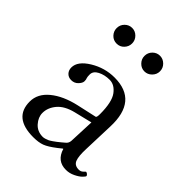

<svg xmlns="http://www.w3.org/2000/svg" viewBox="-186 -719 825 825"><g transform="rotate(45 227.0 -306.5)"><path d="M83 -575.2Q83 -595.2 96.9 -609.1Q110.8 -623 129.9 -623Q148.9 -623 162.8 -609.1Q176.8 -595.2 176.8 -575.2Q176.8 -556.2 163.3 -542Q149.9 -527.8 129.9 -527.8Q109.9 -527.8 96.4 -542Q83 -556.2 83 -575.2ZM252 -575.2Q252 -595.2 265.9 -609.1Q279.8 -623 298.8 -623Q317.9 -623 332 -609.1Q346.2 -595.2 346.2 -575.2Q346.2 -556.2 332 -542Q317.9 -527.8 298.8 -527.8Q279.8 -527.8 265.9 -542Q252 -556.2 252 -575.2ZM293 -211.9 210.9 -191.9Q162.1 -179.7 138.7 -151.9Q115.2 -124 115.2 -91.8Q115.2 -65.9 135.5 -43Q155.8 -20 189 -20Q194.8 -20 202.9 -22.5Q210.9 -24.9 217 -27.8Q223.1 -30.8 233.2 -37.8Q243.2 -44.9 247.6 -48.3Q252 -51.8 262.5 -60.3Q272.9 -68.8 274.9 -70.8Q287.1 -79.6 288.1 -95.2ZM288.1 -45.9H286.1L267.1 -30.8Q234.9 -5.9 213.9 2Q192.9 9.8 161.1 9.8Q42 9.8 42 -87.9Q42 -135.7 85 -170.9Q127.9 -206.1 199.2 -222.2L289.1 -242.2Q293.9 -244.1 293.9 -263.2Q293.9 -336.4 271.5 -366.7Q249 -397 219 -397Q189 -397 165.5 -385Q142.1 -373 142.1 -352.1Q142.1 -338.9 144 -333Q147 -327.1 147 -316.2Q147 -305.2 134.5 -292Q122.1 -278.8 103 -278.8Q85.9 -278.8 75.4 -289.8Q64.9 -300.8 64.9 -317.9Q64.9 -356 116.5 -387.5Q168 -418.9 227.1 -418.9Q369.1 -418.9 362.8 -256.8L357.9 -115.2Q356 -70.3 364 -50Q372.1 -29.8 397.9 -29.8Q410.2 -29.8 418 -37.8Q425.8 -45.9 426.8 -45.9Q430.7 -45.9 435.8 -42Q440.9 -38.1 440.9 -33.2Q440.9 -30.3 430.9 -20Q420.9 -9.8 400.9 0Q380.9 9.8 359.9 9.8Q305.2 10.3 288.1 -45.9Z"/></g></svg>

Font: Linux Libertine Display
Style: Regular
Weight: 400
Designer: Philipp H. Poll
Foundry: Philipp H. Poll
Version: Version 5.0.9